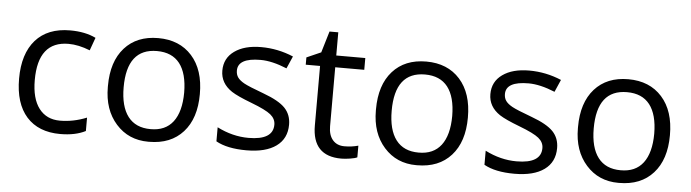

<svg xmlns="http://www.w3.org/2000/svg" viewBox="-44 -836 3682 1023"><g transform="rotate(5 1797.0 -324.5)"><path d="M140.1 -265.1Q140.1 -166 180.2 -113.5Q220.2 -61 292.2 -61Q364.3 -61 435.1 -89.8V-18.1Q380.4 9.8 299.8 9.8Q183.6 9.8 119.6 -61.5Q56.2 -132.8 56.2 -265.6Q56.2 -398.4 120.6 -471.7Q185.5 -544.9 305.2 -544.9Q386.2 -544.9 442.9 -517.1L418 -448.2Q356 -472.7 303.2 -472.7Q140.1 -472.7 140.1 -265.1Z M775.9 -475.6Q615.2 -475.6 615.2 -268.1Q615.2 -165.5 656.2 -111.8Q697.3 -58.1 777.3 -58.1Q856.4 -57.6 897.5 -111.3Q938.5 -165 939 -267.6Q938.5 -370.1 897.5 -422.9Q856.4 -475.6 775.9 -475.6ZM531.2 -268.1Q531.2 -398.4 596.7 -471.7Q662.1 -544.9 776.4 -544.9Q890.6 -544.9 957 -470.7Q1023.4 -396.5 1022.9 -266.6Q1022.9 -136.7 957 -63.5Q891.1 9.8 774.9 9.8Q772.9 9.8 771 9.8Q665 9.8 598.1 -65.4Q531.2 -140.6 531.2 -261.2Q531.2 -264.6 531.2 -268.1Z M1329.6 -476.6Q1208.5 -476.6 1208.5 -409.2Q1208.5 -387.7 1219.2 -372.6Q1230 -357.4 1254.4 -343.8Q1278.8 -330.1 1361.3 -299.8Q1443.8 -269.5 1477.3 -234.4Q1510.7 -199.2 1510.7 -146Q1510.7 -71.3 1454.8 -30.8Q1398.9 9.8 1295.7 9.8Q1192.4 9.8 1132.8 -23.9V-99.1Q1215.8 -57.1 1300.8 -57.1Q1432.6 -57.1 1432.6 -139.2Q1432.6 -170.4 1405.5 -192.6Q1378.4 -214.8 1301.3 -244.1Q1224.1 -273.4 1192.9 -293.9Q1131.3 -335 1131.3 -401.9Q1131.3 -468.8 1184.6 -506.8Q1237.8 -544.9 1327.1 -544.9Q1416.5 -544.9 1499.5 -509.8L1470.7 -443.8Q1391.1 -476.6 1329.6 -476.6Z M1729 -535.2H1884.3V-472.2H1729V-157.2Q1729 -109.4 1751.7 -83.3Q1774.4 -57.1 1814 -57.1Q1853.5 -57.1 1888.2 -66.9V-4.4Q1876.5 1.5 1850.1 5.6Q1823.7 9.8 1803.2 9.8Q1647.9 9.8 1647.9 -153.8V-472.2H1571.3V-511.2L1647.9 -544.9L1682.1 -659.2H1729Z M2209.5 -475.6Q2048.8 -475.6 2048.8 -268.1Q2048.8 -165.5 2089.8 -111.8Q2130.9 -58.1 2210.9 -58.1Q2290 -57.6 2331.1 -111.3Q2372.1 -165 2372.6 -267.6Q2372.1 -370.1 2331.1 -422.9Q2290 -475.6 2209.5 -475.6ZM1964.8 -268.1Q1964.8 -398.4 2030.3 -471.7Q2095.7 -544.9 2210 -544.9Q2324.2 -544.9 2390.6 -470.7Q2457 -396.5 2456.5 -266.6Q2456.5 -136.7 2390.6 -63.5Q2324.7 9.8 2208.5 9.8Q2206.5 9.8 2204.6 9.8Q2098.6 9.8 2031.7 -65.4Q1964.8 -140.6 1964.8 -261.2Q1964.8 -264.6 1964.8 -268.1Z M2763.2 -476.6Q2642.1 -476.6 2642.1 -409.2Q2642.1 -387.7 2652.8 -372.6Q2663.6 -357.4 2688 -343.8Q2712.4 -330.1 2794.9 -299.8Q2877.4 -269.5 2910.9 -234.4Q2944.3 -199.2 2944.3 -146Q2944.3 -71.3 2888.4 -30.8Q2832.5 9.8 2729.2 9.8Q2626 9.8 2566.4 -23.9V-99.1Q2649.4 -57.1 2734.4 -57.1Q2866.2 -57.1 2866.2 -139.2Q2866.2 -170.4 2839.1 -192.6Q2812 -214.8 2734.9 -244.1Q2657.7 -273.4 2626.5 -293.9Q2564.9 -335 2564.9 -401.9Q2564.9 -468.8 2618.2 -506.8Q2671.4 -544.9 2760.7 -544.9Q2850.1 -544.9 2933.1 -509.8L2904.3 -443.8Q2824.7 -476.6 2763.2 -476.6Z M3290 -475.6Q3129.4 -475.6 3129.4 -268.1Q3129.4 -165.5 3170.4 -111.8Q3211.4 -58.1 3291.5 -58.1Q3370.6 -57.6 3411.6 -111.3Q3452.6 -165 3453.1 -267.6Q3452.6 -370.1 3411.6 -422.9Q3370.6 -475.6 3290 -475.6ZM3045.4 -268.1Q3045.4 -398.4 3110.8 -471.7Q3176.3 -544.9 3290.5 -544.9Q3404.8 -544.9 3471.2 -470.7Q3537.6 -396.5 3537.1 -266.6Q3537.1 -136.7 3471.2 -63.5Q3405.3 9.8 3289.1 9.8Q3287.1 9.8 3285.2 9.8Q3179.2 9.8 3112.3 -65.4Q3045.4 -140.6 3045.4 -261.2Q3045.4 -264.6 3045.4 -268.1Z"/></g></svg>

Font: OpenSansHebrew-Regular
Style: Regular
Weight: 400
Foundry: Ascender Corporation, Yanek Iontef
Version: Version 2.001;PS 002.001;hotconv 1.0.70;makeotf.lib2.5.58329